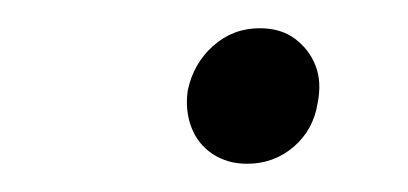

<svg xmlns="http://www.w3.org/2000/svg" viewBox="-20 -440 289 136"><path d="M155 -324Q141 -324 130.5 -331Q120 -338 115.5 -350Q111 -362 113 -376Q117 -395 131 -407.5Q145 -420 164 -420Q179 -420 189 -412.5Q199 -405 203.5 -393.5Q208 -382 205 -367Q202 -348 188 -336Q174 -324 155 -324Z"/></svg>

Font: Ysabeau Office
Style: Italic
Weight: 400
Italic angle: -12°
Designer: Christian Thalmann (Catharsis Fonts)
Version: Version 2.001;gftools[0.9.30]; featfreeze: tnum,lnum,ss02